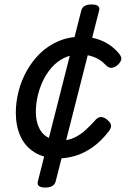

<svg xmlns="http://www.w3.org/2000/svg" viewBox="-20 -692 576 862"><path d="M243 19Q179 19 136 -7.5Q93 -34 72 -80Q51 -126 51 -186Q51 -232 63 -280.5Q75 -329 99.5 -373Q124 -417 159 -451.5Q194 -486 241 -506.5Q288 -527 344 -527Q380 -527 410.5 -518.5Q441 -510 467 -493.5Q493 -477 514 -452Q528 -435 524 -423Q520 -411 508 -400Q495 -389 482 -387.5Q469 -386 456 -399Q442 -414 425 -424.5Q408 -435 386.5 -441Q365 -447 337 -447Q298 -447 267 -431.5Q236 -416 212.5 -389.5Q189 -363 173 -329.5Q157 -296 149 -260Q141 -224 141 -190Q141 -151 153.5 -122Q166 -93 190.5 -77.5Q215 -62 252 -61Q286 -61 313.5 -74Q341 -87 364.5 -108.5Q388 -130 411 -156Q424 -169 438.5 -166Q453 -163 464 -152Q477 -141 478.5 -129.5Q480 -118 469 -103Q433 -57 395 -30.5Q357 -4 318.5 7.5Q280 19 243 19ZM183 150Q143 150 150 122L345 -645Q352 -672 391 -672Q432 -672 425 -645L230 122Q223 150 183 150Z"/></svg>

Font: Playwrite DE SAS
Style: Regular
Weight: 400
Designer: Veronika Burian, José Scaglione
Foundry: TypeTogether
Version: Version 1.002